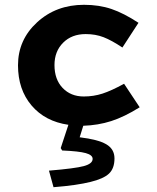

<svg xmlns="http://www.w3.org/2000/svg" viewBox="-20 -510 654 800"><path d="M337 -368Q279 -368 243 -332Q207 -296 207 -239Q207 -179 241 -143.5Q275 -108 329 -108Q370 -108 407 -120Q444 -132 497 -161L562 -63Q498 -23 443.5 -5.5Q389 12 327 14L312 62Q388 71 422.5 91Q457 111 457 150Q457 192 434 213.5Q411 235 357 248Q329 255 291 260.5Q253 266 203 270L184 201Q293 192 329.5 182Q366 172 366 152Q366 136 337.5 128Q309 120 239 117L233 107L265 10Q168 -4 111.5 -70.5Q55 -137 55 -238Q55 -344 134.5 -417Q214 -490 330 -490Q393 -490 444.5 -472.5Q496 -455 557 -415L490 -312Q445 -342 411.5 -355Q378 -368 337 -368Z"/></svg>

Font: Intel One Mono
Style: Bold
Weight: 700
Monospace: yes
Designer: Fred Shallcrass
Foundry: Frere-Jones Type LLC
Version: Version 1.400;hotconv 1.1.0;makeotfexe 2.6.0;FJTRelease1.4